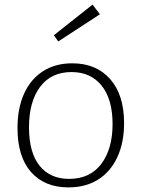

<svg xmlns="http://www.w3.org/2000/svg" viewBox="-20 -807 615 834"><path d="M294 -532Q398 -532 458.5 -463.5Q519 -395 519 -272Q519 -188 490 -125Q461 -62 407 -27.5Q353 7 277 7Q174 7 115 -59.5Q56 -126 56 -251Q56 -337 84.5 -400Q113 -463 166.5 -497.5Q220 -532 294 -532ZM291 -494Q202 -494 154 -429.5Q106 -365 106 -254Q106 -144 152 -87Q198 -30 280 -30Q371 -30 420 -95Q469 -160 469 -268Q469 -376 421.5 -435Q374 -494 291 -494ZM233 -627 214 -654 382 -787 414 -745Z"/></svg>

Font: Bitter Light
Style: Regular
Weight: 300
Designer: Sol Matas, and Bitter project Authors
Foundry: Sol Matas
Version: Version 2.001